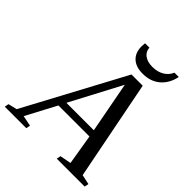

<svg xmlns="http://www.w3.org/2000/svg" viewBox="-284 -987 1128 1128"><g transform="rotate(45 279.5 -423.0)"><path d="M128.9 -25.9 124 0H-54.7L-49.8 -25.9L4.9 -39.1L337.9 -660.2H431.2L553.2 -39.1L614.3 -25.9L608.9 0H377L382.3 -25.9L452.1 -39.1L420.9 -228H163.1L63 -39.1ZM353 -589.8 185.1 -272H413.1ZM380.9 -709.5Q324.2 -709.5 293.5 -738.3Q262.7 -767.1 262.7 -818.8L264.6 -846.2H300.8Q302.7 -814.5 327.4 -796.4Q352.1 -778.3 393.1 -778.3Q435.1 -778.3 465.6 -796.6Q496.1 -814.9 508.8 -846.2H544.9Q531.7 -782.7 489 -746.1Q446.3 -709.5 380.9 -709.5Z"/></g></svg>

Font: Tinos
Style: Italic
Weight: 400
Italic angle: -16.333°
Designer: Steve Matteson
Foundry: Monotype Imaging Inc.
Version: Version 1.32